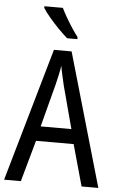

<svg xmlns="http://www.w3.org/2000/svg" viewBox="-62 -1036 631 1027"><g transform="rotate(5 253.5 -522.5)"><path d="M416 -51 354 -273H152L90 -51H0L205 -766H300L506 -51ZM274 -581Q269 -604 262 -633.5Q255 -663 252 -685Q248 -659 242 -632Q236 -605 230 -581L170 -352H335ZM233 -994Q244 -971 260 -943.5Q276 -916 293 -890Q310 -864 325 -845V-834H270Q250 -851 222.5 -879Q195 -907 171 -935.5Q147 -964 134 -985V-994Z"/></g></svg>

Font: Noto Sans Tamil UI Condensed
Style: Regular
Weight: 400
Width: 3
Designer: Jelle Bosma - Monotype Design Team
Foundry: Monotype Imaging Inc.
Version: Version 2.004; ttfautohint (v1.8.4.7-5d5b)